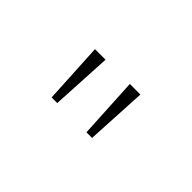

<svg xmlns="http://www.w3.org/2000/svg" viewBox="-17 -957 604 604"><g transform="rotate(45 285.0 -655.0)"><path d="M178.5 -757H225.5L214.5 -553H189.5ZM333.5 -757H380.5L369.5 -553H344.5Z"/></g></svg>

Font: League Mono Narrow Thin
Style: Regular
Weight: 100
Width: 3
Designer: Tyler Finck
Foundry: The League of Moveable Type / Tyler Finck
Version: Version 2.210